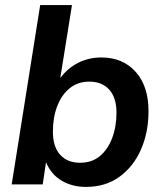

<svg xmlns="http://www.w3.org/2000/svg" viewBox="-20 -725 640 755"><path d="M318 10Q264 10 222.5 -14.5Q181 -39 161 -87L148 0H26L138 -705H263L217 -418Q245 -456 286.5 -477.5Q328 -499 379 -499Q463 -499 513.5 -442.5Q564 -386 564 -288Q564 -205 534.5 -137.5Q505 -70 450 -30Q395 10 318 10ZM295 -85Q341 -85 372.5 -111Q404 -137 421 -182Q438 -227 438 -282Q438 -341 409.5 -372.5Q381 -404 331 -404Q286 -404 254 -378Q222 -352 205 -307.5Q188 -263 188 -207Q188 -148 216.5 -116.5Q245 -85 295 -85Z"/></svg>

Font: Nunito Sans
Style: Bold Italic
Weight: 700
Italic angle: -9°
Designer: Vernon Adams
Foundry: Vernon Adams
Version: Version 3.006; ttfautohint (v1.8.3)